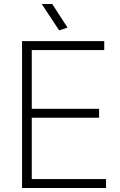

<svg xmlns="http://www.w3.org/2000/svg" viewBox="-20 -947 602 967"><path d="M278 -794 190 -927H243L320 -808ZM91 -740H505V-695H140V-399H479V-354H140V-45H514V0H91Z"/></svg>

Font: Encode Sans Narrow
Style: ExtraLight
Weight: 200
Designer: Pablo Impallari, Andres Torresi
Foundry: Pablo Impallari, Andres Torresi
Version: Version 1.000; ttfautohint (v1.00) -l 8 -r 50 -G 200 -x 14 -